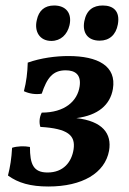

<svg xmlns="http://www.w3.org/2000/svg" viewBox="-20 -671 469 699"><path d="M167 -522C201 -522 225 -545 233 -579C243 -623 220 -651 177 -651C142 -651 121 -632 114 -598C104 -557 124 -522 167 -522ZM354 -651C320 -651 295 -635 287 -594C279 -552 299 -523 343 -523C378 -523 402 -544 409 -582C418 -631 392 -651 354 -651ZM229 -467C183 -467 129 -460 81 -443C80 -407 76 -373 67 -339C86 -330 110 -326 132 -330C151 -387 172 -415 219 -415C254 -415 276 -399 270 -357C262 -302 215 -261 132 -261C123 -244 122 -224 127 -209C228 -203 255 -178 248 -128C241 -81 211 -43 153 -43C101 -43 89 -74 89 -136C69 -140 42 -139 24 -133C22 -95 17 -63 9 -32C46 -5 91 8 156 8C280 8 362 -41 377 -122C388 -185 353 -230 258 -241C337 -251 381 -289 391 -347C405 -431 336 -467 229 -467Z"/></svg>

Font: Vollkorn Semibold
Style: Italic
Weight: 600
Italic angle: -11°
Designer: Friedrich Althausen
Foundry: Friedrich Althausen
Version: Version 4.015;PS 004.015;hotconv 1.0.88;makeotf.lib2.5.64775